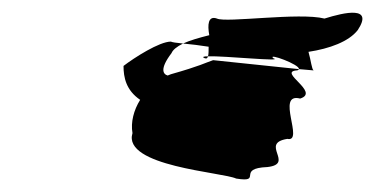

<svg xmlns="http://www.w3.org/2000/svg" viewBox="-20 -601 586 300"><path d="M173 -498C173 -480 177 -460 199 -445C189 -429 184 -410 187 -393C171 -341 328 -332 349 -322C392 -315 348 -338 398 -340C441 -345 385 -377 429 -384C456 -378 410 -457 449 -447C481 -457 413 -489 444 -491C445 -491 447 -492 447 -493L313 -507C301 -503 293 -498 247 -485C245 -484 244 -484 242 -483C235 -485 229 -493 248 -518C250 -523 256 -528 266 -533C255 -534 249 -535 247 -536C229 -536 190 -511 173 -498ZM266 -533C278 -532 293 -530 306 -528C306 -522 306 -516 305 -513C330 -514 426 -504 407 -510C397 -519 449 -500 447 -493L470 -491C467 -493 466 -506 462 -520C495 -525 525 -536 539 -554C564 -592 519 -582 487 -572C448 -582 333 -565 319 -572C305 -577 304 -562 307 -546C291 -542 277 -538 266 -533ZM300 -510C303 -509 304 -510 305 -513C298 -513 295 -512 300 -510Z"/></svg>

Font: bitstorm
Style: sucnobl
Weight: 400
Version: Version 0.2